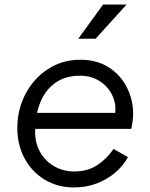

<svg xmlns="http://www.w3.org/2000/svg" viewBox="-20 -810 657 842"><path d="M305 12Q233 12 177 -21.5Q121 -55 88.5 -114Q56 -173 56 -249Q56 -310 76.5 -364Q97 -418 134.5 -459.5Q172 -501 222 -524.5Q272 -548 332 -548Q406 -548 458 -514Q510 -480 537 -425.5Q564 -371 564 -310Q564 -294 561 -275Q558 -256 556 -245H103L108 -315H518L480 -286Q494 -339 476.5 -382.5Q459 -426 420.5 -452Q382 -478 331 -478Q267 -478 223 -447Q179 -416 156.5 -360.5Q134 -305 134 -232Q134 -179 158 -139.5Q182 -100 221 -79Q260 -58 306 -58Q365 -58 407.5 -86.5Q450 -115 478 -157L541 -121Q522 -85 487 -54.5Q452 -24 405.5 -6Q359 12 305 12ZM323 -640 432 -790H535L399 -640Z"/></svg>

Font: Plus Jakarta Sans
Style: Italic
Weight: 400
Italic angle: -8°
Designer: Gumpita Rahayu
Foundry: Tokotype
Version: Version 2.006